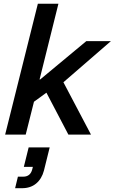

<svg xmlns="http://www.w3.org/2000/svg" viewBox="-20 -720 613 1027"><path d="M7.5 0 182.5 -700H292.5L191.7 -295H195L441.7 -500H573.3L319.2 -280L466.7 0H345.8L228.3 -224.2L161.7 -175.8L117.5 0ZM60.8 286.7 75.8 225H104.2Q142.5 225 152.5 185.8L155.8 172.5H107.5L133.3 68.3H245.8L215 192.5Q203.3 236.7 173.3 261.7Q143.3 286.7 97.5 286.7Z"/></svg>

Font: Funnel Sans Medium
Style: Italic
Weight: 500
Italic angle: -14.036°
Version: Version 1.000; Beta; Release 5; Build 24; ttfautohint (v1.8.